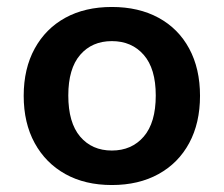

<svg xmlns="http://www.w3.org/2000/svg" viewBox="-20 -521 642 551"><path d="M301 10Q224 10 167.5 -21.5Q111 -53 79.5 -110.5Q48 -168 48 -246Q48 -324 79.5 -381.5Q111 -439 167.5 -470Q224 -501 301 -501Q378 -501 435 -470Q492 -439 523 -381.5Q554 -324 554 -246Q554 -168 523 -110.5Q492 -53 435 -21.5Q378 10 301 10ZM301 -89Q358 -89 392.5 -129Q427 -169 427 -247Q427 -324 392.5 -363.5Q358 -403 301 -403Q244 -403 210 -363.5Q176 -324 176 -247Q176 -169 210 -129Q244 -89 301 -89Z"/></svg>

Font: Nunito Sans 11pt
Style: Bold
Weight: 700
Version: Version 3.101;gftools[0.9.27]